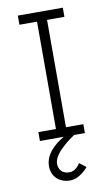

<svg xmlns="http://www.w3.org/2000/svg" viewBox="-87 -608 496 849"><g transform="rotate(-10 161.5 -184.0)"><path d="M158 195C203 195 239 149 239 149L209 126C209 126 192 159 161 159C129 159 113 139 113 112C113 60 210 0 210 0H258V-40H180V-522H258V-563H56V-522H135V-40H56V0H163C119 25 76 65 76 117C76 164 110 195 158 195Z"/></g></svg>

Font: OSH Darker Grotesque
Style: Regular
Weight: 400
Designer: Gabriel Lam
Foundry: TypeRant
Version: Version 1.000;Glyphs 3.1.1 (3148)